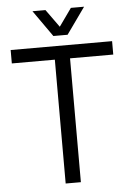

<svg xmlns="http://www.w3.org/2000/svg" viewBox="-59 -912 655 956"><g transform="rotate(-5 269.0 -434.5)"><path d="M230 0V-619H15V-686H522V-619H306V0ZM140 -869H205L287 -755H251L332 -869H398L304 -737H233Z"/></g></svg>

Font: Archivo SemiCondensed Light
Style: Regular
Weight: 300
Width: 4
Designer: Hector Gatti
Foundry: Omnibus-Type
Version: Version 2.001